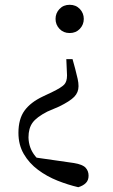

<svg xmlns="http://www.w3.org/2000/svg" viewBox="-20 -551 472 802"><path d="M271 -531Q297 -531 313.5 -513.5Q330 -496 330 -472Q330 -448 313.5 -430.5Q297 -413 271 -413Q245 -413 228.5 -430.5Q212 -448 212 -472Q212 -496 228.5 -513.5Q245 -531 271 -531ZM57 4Q57 -54 82.5 -89Q108 -124 159 -148L199 -167Q236 -185 248 -197.5Q260 -210 260 -236L257 -304H283L294 -264Q301 -237 304.5 -221Q308 -205 308 -191Q308 -165 290 -146.5Q272 -128 227 -106L178 -85Q133 -62 116 -38.5Q99 -15 99 23Q100 68 127.5 101.5Q155 135 212 169L101 103L289 130Q325 136 337.5 149.5Q350 163 350 183Q350 202 338.5 213.5Q327 225 307 231Q264 221 220 203.5Q176 186 139 158.5Q102 131 79.5 92.5Q57 54 57 4Z"/></svg>

Font: Noto Serif JP ExtraLight
Style: Regular
Weight: 400
Version: Version 2.003-H1;hotconv 1.1.1;makeotfexe 2.6.0